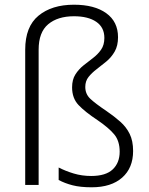

<svg xmlns="http://www.w3.org/2000/svg" viewBox="-20 -785 633 815"><path d="M481 -627Q481 -591 467 -566.5Q453 -542 432 -524.5Q411 -507 390.5 -491.5Q370 -476 356 -458.5Q342 -441 342 -416Q342 -386 363 -366Q384 -346 433 -313Q465 -291 490.5 -268.5Q516 -246 530.5 -216.5Q545 -187 545 -144Q545 -72 498.5 -31Q452 10 369 10Q321 10 288 1.5Q255 -7 229 -21V-74Q258 -59 293 -48.5Q328 -38 367 -38Q429 -38 458.5 -66Q488 -94 488 -141Q488 -187 464.5 -215Q441 -243 394 -275Q341 -310 313.5 -339Q286 -368 286 -414Q286 -447 300 -469Q314 -491 334 -507Q354 -523 374.5 -538.5Q395 -554 409 -574Q423 -594 423 -624Q423 -669 388.5 -692.5Q354 -716 294 -716Q225 -716 184.5 -682Q144 -648 144 -574V0H87V-574Q87 -672 143.5 -718.5Q200 -765 294 -765Q381 -765 431 -729Q481 -693 481 -627Z"/></svg>

Font: Noto Traditional Nushu Light
Style: Regular
Weight: 300
Designer: LIU Zhao
Foundry: LiuZhao Studio
Version: Version 2.003; ttfautohint (v1.8.4.7-5d5b)